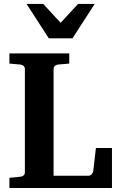

<svg xmlns="http://www.w3.org/2000/svg" viewBox="-20 -937 594 957"><path d="M26.9 0V-50.8L82 -56.2Q91.3 -57.1 97.7 -62.7Q104 -68.4 104 -78.1V-592.8Q104 -602.5 97.7 -608.4Q91.3 -614.3 82 -615.2L26.9 -620.1V-670.9H325.2V-620.1L269 -615.2Q259.8 -614.3 253.4 -608.4Q247.1 -602.5 247.1 -592.8V-61H420.9Q426.3 -61 430.4 -63.5Q434.6 -65.9 437.7 -69.6Q440.9 -73.2 442.6 -77.1Q444.3 -81.1 444.8 -84L458 -199.2H538.1V0ZM341.3 -746.1H223.1L112.3 -917.5H195.3L282.2 -823.2L369.1 -917.5H452.1Z"/></svg>

Font: Charis SIL Afr
Style: Bold
Weight: 700
Foundry: SIL International
Version: Version 5.000